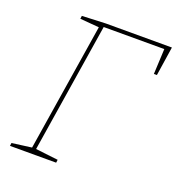

<svg xmlns="http://www.w3.org/2000/svg" viewBox="-127 -795 830 899"><g transform="rotate(20 288.5 -346.0)"><path d="M130 -687 247 -692H577L555 -547H540L546 -673H244L142 -28L254 -15L252 0H22L24 -15L122 -28L223 -664L128 -672Z"/></g></svg>

Font: Bitter Pro Thin
Style: Italic
Weight: 250
Italic angle: -9°
Designer: Sol Matas, and Bitter project Authors
Foundry: Sol Matas
Version: Version 1.010